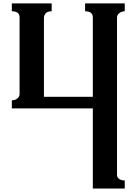

<svg xmlns="http://www.w3.org/2000/svg" viewBox="-20 -630 785 1116"><path d="M705.1 -564.5Q688.5 -564.5 674.3 -554.2Q660.2 -543.9 660.2 -528.3V386.7Q660.2 402.3 673.3 410.6Q686.5 418.9 705.1 418.9V465.8H519.5V0H48.8V-46.9Q66.4 -46.9 80.1 -57.1Q93.8 -67.4 93.8 -83V-529.3Q93.8 -564.5 48.8 -564.5V-610.4H280.3V-564.5Q240.2 -564.5 235.4 -529.3V-67.4H519.5V-528.3Q519.5 -564.5 474.6 -564.5V-610.4H705.1Z"/></svg>

Font: Menaion Unicode
Style: Regular
Weight: 400
Designer: Aleksandr Andreev
Foundry: Ponomar Technologies, Inc.
Version: 2.0